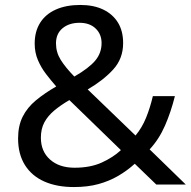

<svg xmlns="http://www.w3.org/2000/svg" viewBox="-20 -745 772 775"><path d="M304 -725Q358 -725 396.5 -706.5Q435 -688 456 -654Q477 -620 477 -571Q477 -508 436.5 -464Q396 -420 334 -384L527 -198Q553 -229 569.5 -269.5Q586 -310 597 -357H686Q670 -293 646 -238Q622 -183 584 -142L730 0H611L524 -84Q493 -56 457 -35Q421 -14 377.5 -2Q334 10 278 10Q209 10 158.5 -12.5Q108 -35 80.5 -79Q53 -123 53 -186Q53 -237 71.5 -274Q90 -311 125 -340Q160 -369 207 -396Q186 -420 166 -446Q146 -472 133 -502.5Q120 -533 120 -569Q120 -618 142 -653Q164 -688 205.5 -706.5Q247 -725 304 -725ZM260 -341Q224 -320 198.5 -298.5Q173 -277 159 -251Q145 -225 145 -189Q145 -134 182 -101Q219 -68 281 -68Q345 -68 391 -89Q437 -110 468 -139ZM301 -653Q259 -653 232.5 -631Q206 -609 206 -570Q206 -534 225 -503.5Q244 -473 280 -436Q339 -470 364.5 -500.5Q390 -531 390 -571Q390 -607 366 -630Q342 -653 301 -653Z"/></svg>

Font: ltelugu85
Style: Book
Weight: 400
Designer: Jelle Bosma - Monotype Design Team
Foundry: Monotype Imaging Inc.
Version: Version 2.003